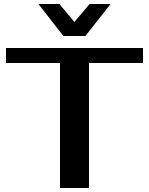

<svg xmlns="http://www.w3.org/2000/svg" viewBox="-20 -940 745 960"><path d="M695 -625H425V0H280V-625H10V-700H695ZM297 -760 172 -920H277L352 -830L428 -920H533L407 -760Z"/></svg>

Font: Prosto One
Style: Regular
Weight: 400
Designer: Pavel Emelyanov and Jovanny lemonad
Foundry: Pavel Emelyanov and Jovanny Lemonad
Version: Version 1.001